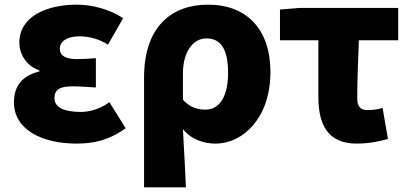

<svg xmlns="http://www.w3.org/2000/svg" viewBox="-20 -603 1761 825"><path d="M309 14C380 14 446 1 520 -52L450 -164C408 -132 359 -122 327 -122C253 -122 214 -143 214 -181C214 -219 238 -232 293 -232C324 -232 359 -229 392 -227V-353C366 -351 335 -349 311 -349C263 -349 237 -363 237 -394C237 -426 270 -447 321 -447C363 -447 407 -435 444 -411L509 -525C452 -562 379 -583 311 -583C181 -583 63 -533 63 -419C63 -374 91 -320 149 -301V-296C81 -279 40 -239 40 -163C40 -45 162 14 309 14Z M599 202H779C775 120 771 38 766 -48C805 -1 859 14 906 14C1026 14 1142 -98 1142 -294C1142 -477 1040 -583 874 -583C716 -583 599 -487 599 -270ZM864 -132C831 -132 799 -139 766 -174V-287C766 -378 808 -438 867 -438C929 -438 960 -391 960 -291C960 -177 916 -132 864 -132Z M1512 14C1564 14 1609 5 1647 -6L1624 -139C1598 -132 1580 -130 1559 -130C1533 -130 1515 -141 1515 -181C1515 -242 1518 -336 1522 -430H1691V-569H1268L1183 -562V-430H1348V-187C1348 -67 1389 14 1512 14Z"/></svg>

Font: ChiuKong Gothic MN Heavy
Style: Regular
Weight: 900
Designer: Ryoko NISHIZUKA 西塚涼子 (kana, bopomofo & ideographs); Paul D. Hunt (Latin, Greek & Cyrillic); Sandoll Communications 산돌커뮤니
Foundry: Adobe
Version: Version 1.300